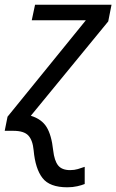

<svg xmlns="http://www.w3.org/2000/svg" viewBox="-35 -556 494 816"><path d="M251 240Q176 240 145.5 200.5Q115 161 108 83Q104 40 85.5 20Q67 0 22 0H-15L-3 -60L330 -470H100L114 -536H439L425 -465L96 -64Q142 -50 163 -16Q184 18 191 83Q196 127 212 147Q228 167 263 167Q281 167 296 162.5Q311 158 325 153V226Q313 231 293.5 235.5Q274 240 251 240Z"/></svg>

Font: BC Sans
Style: Italic
Weight: 400
Italic angle: -12°
Designer: Monotype Design Team
Designer: Province of B.C.
Foundry: Monotype Imaging Inc.
Version: Version 2.000;GOOG;noto-source:20170915:90ef993387c0